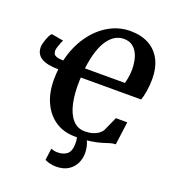

<svg xmlns="http://www.w3.org/2000/svg" viewBox="-171 -877 1104 1238"><g transform="rotate(20 380.5 -258.0)"><path d="M405 11Q328.5 11 271.8 -26.2Q215 -63.5 183.8 -130.8Q152.5 -198 152.5 -288Q152.5 -306 153.5 -324.2Q154.5 -342.5 156.5 -359.5Q117 -360 88 -366Q59 -372 39.5 -384Q20 -396 10.5 -414.2Q1 -432.5 1 -457Q1 -469.5 7.5 -491.8Q14 -514 23.2 -533.8Q32.5 -553.5 40.5 -558.5L123 -544Q118.5 -538.5 112.2 -522.8Q106 -507 101.2 -491Q96.5 -475 96.5 -468Q96.5 -456.5 100.5 -446.8Q104.5 -437 119.5 -430.8Q134.5 -424.5 167 -424Q190 -521.5 240.8 -595.2Q291.5 -669 361.5 -710Q431.5 -751 510.5 -751Q584.5 -751 637.5 -722.2Q690.5 -693.5 719 -638.8Q747.5 -584 747.5 -506Q747.5 -463.5 740.5 -422Q733.5 -380.5 725 -359.5H311Q311 -356 310.8 -352.2Q310.5 -348.5 310.2 -344.8Q310 -341 310 -337Q307 -249.5 321.8 -183Q336.5 -116.5 369.5 -79.2Q402.5 -42 453 -42Q482.5 -42 506 -49Q529.5 -56 545.5 -67.8Q561.5 -79.5 569.5 -93L613.5 -190.5H691.5L670.5 -32Q650.5 -32 630.8 -25.5Q611 -19 583.5 -10.5Q556 -2 513.2 4.5Q470.5 11 405 11ZM590.5 -424Q595 -441.5 598.2 -457.5Q601.5 -473.5 603 -489Q604.5 -504.5 604.5 -521.5Q604.5 -549.5 599 -579.2Q593.5 -609 580.2 -633.8Q567 -658.5 544.2 -673.8Q521.5 -689 487.5 -689Q459.5 -689 432.8 -675Q406 -661 382.8 -630Q359.5 -599 342.2 -548.2Q325 -497.5 316 -424ZM356 235Q336.5 235 314.5 230Q292.5 225 279 217L289.5 137Q296.5 140 309 142.8Q321.5 145.5 334 145.5Q374 145.5 398.2 126.2Q422.5 107 424 61.5Q425.5 33 420.2 15.2Q415 -2.5 410 -16L443.5 -18L472 -16Q484.5 -1 494.2 28.5Q504 58 504 91.5Q504 128 487.8 161Q471.5 194 438.8 214.5Q406 235 356 235Z"/></g></svg>

Font: Merriweather ExtraBold
Style: Italic
Weight: 800
Italic angle: -7.8°
Version: Version 2.101